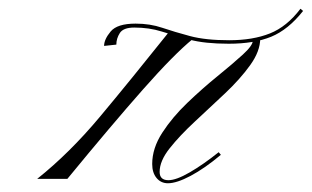

<svg xmlns="http://www.w3.org/2000/svg" viewBox="-20 -409 713 439"><path d="M218 -304Q218 -319 233 -337Q248 -355 290 -355Q323 -355 351 -345.5Q379 -336 414.5 -326.5Q450 -317 504 -317Q558 -317 597 -332.5Q636 -348 667 -389L673 -384Q639 -341 600 -325Q561 -309 503 -309Q448 -309 413 -318.5Q378 -328 349.5 -337Q321 -346 287 -346Q262 -346 254 -333.5Q246 -321 246 -307ZM368 -338 421 -320Q378 -285 306.5 -204Q235 -123 134 0H65Q139 -59 208 -141.5Q277 -224 368 -338ZM575 -321Q575 -292 552 -260Q529 -228 494.5 -195.5Q460 -163 425.5 -131Q391 -99 368 -70Q345 -41 345 -16Q345 3 365 3Q383 3 414 -15Q445 -33 480 -61L485 -55Q448 -24 416 -7Q384 10 364 10Q348 10 338 -2Q328 -14 328 -34Q328 -70 351 -105.5Q374 -141 408.5 -174Q443 -207 477.5 -235Q512 -263 535 -284Q558 -305 558 -316Z"/></svg>

Font: Ballet
Style: Regular
Weight: 400
Designer: Maximiliano R. Sproviero
Foundry: Omnibus-Type
Version: Version 1.100